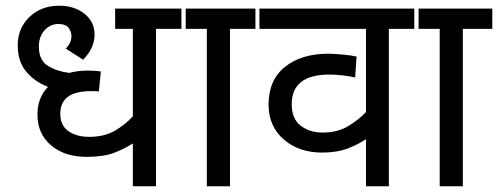

<svg xmlns="http://www.w3.org/2000/svg" viewBox="-20 -652 1743 672"><path d="M526 -551H630V-622H383V-551H445V-245Q419 -216 382 -194.5Q345 -173 292 -173Q248 -173 219.5 -193Q191 -213 191 -254Q191 -333 298 -333Q303 -333 311.5 -333Q320 -333 326 -332L333 -402Q326 -403 312.5 -404Q299 -405 288 -405Q253 -405 223 -397Q183 -401 149.5 -420.5Q116 -440 116 -489Q116 -524 136 -546Q156 -568 184 -568Q210 -568 220 -554.5Q230 -541 230 -526Q230 -501 210 -482L271 -443Q311 -484 311 -531Q311 -576 275.5 -604Q240 -632 187 -632Q124 -632 83 -592.5Q42 -553 42 -493Q42 -437 71.5 -401.5Q101 -366 148 -348Q111 -310 111 -251Q111 -184 158.5 -143.5Q206 -103 283 -103Q341 -103 377.5 -116.5Q414 -130 445 -150V0H526Z M785 -551V0H704V-551H615V-622H888V-551Z M1341 -551H1445V-622H874V-551H1261V-260Q1236 -233 1198.5 -210.5Q1161 -188 1109 -188Q1064 -188 1032.5 -212Q1001 -236 1001 -287Q1001 -391 1133 -391Q1156 -391 1180 -388Q1204 -385 1223 -381L1228 -454Q1212 -458 1180 -461Q1148 -464 1129 -464Q1035 -464 977.5 -418Q920 -372 920 -286Q920 -210 973 -164Q1026 -118 1107 -118Q1160 -118 1197.5 -132.5Q1235 -147 1261 -165V0H1341Z M1600 -551V0H1519V-551H1430V-622H1703V-551Z"/></svg>

Font: Noto Sans Devanagari
Style: Regular
Weight: 400
Designer: Jelle Bosma - Monotype Design Team
Foundry: Monotype Imaging Inc.
Version: Version 1.901